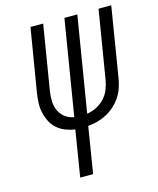

<svg xmlns="http://www.w3.org/2000/svg" viewBox="-111 -813 731 891"><g transform="rotate(-15 254.5 -367.5)"><path d="M163 0 199 -222Q176 -225 154 -233.5Q132 -242 114.5 -257Q97 -272 86.5 -292.5Q76 -313 70.5 -336Q65 -359 66 -383.5Q67 -408 71 -433L121 -735H182L131 -424Q127 -400 128 -375.5Q129 -351 138.5 -330.5Q148 -310 166.5 -296Q185 -282 209 -278L284 -735H346L271 -278Q293 -281 315.5 -292Q338 -303 355 -321Q372 -339 381 -361.5Q390 -384 394 -407L448 -735H509L454 -398Q450 -375 442.5 -353Q435 -331 421.5 -311Q408 -291 389.5 -274.5Q371 -258 350 -247Q329 -236 306.5 -230Q284 -224 261 -222L225 0Z"/></g></svg>

Font: Iosevka Curly Light
Style: Italic
Weight: 300
Italic angle: -9°
Monospace: yes
Designer: Belleve Invis
Foundry: Belleve Invis
Version: Version 22.1.2; ttfautohint (v1.8.4)